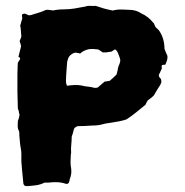

<svg xmlns="http://www.w3.org/2000/svg" viewBox="-20 -621 632 656"><path d="M552 -430Q553 -422 550.5 -414.5Q548 -407 545 -400Q539 -400 535 -399Q531 -397 532.5 -392Q534 -387 531 -383Q529 -379 527 -374Q525 -369 523 -366Q522 -359 526.5 -355Q531 -351 531 -345Q532 -341 530.5 -337.5Q529 -334 527 -330Q525 -326 522.5 -323Q520 -320 518 -316Q515 -311 511.5 -305Q508 -299 505 -294Q501 -290 495.5 -286Q490 -282 485 -278Q483 -275 481 -271.5Q479 -268 477 -263Q461 -250 445 -237Q429 -224 412 -213Q400 -209 387 -206.5Q374 -204 361 -202Q351 -201 341 -199Q331 -197 320 -194Q314 -193 308 -192.5Q302 -192 294 -192Q281 -191 268.5 -190.5Q256 -190 245 -190Q233 -185 232 -178Q231 -172 229 -166Q227 -160 225 -154Q225 -141 223.5 -127Q222 -113 223 -100Q223 -95 222 -93Q222 -87 221.5 -80.5Q221 -74 221 -68Q221 -62 221.5 -56.5Q222 -51 223 -46Q226 -27 218 -8Q218 -3 216 1Q213 9 205 7Q190 2 175.5 1.5Q161 1 145 3H132Q118 10 103 12Q88 14 72 15Q63 15 61 9Q61 9 60.5 8.5Q60 8 60 7Q58 -18 55 -44Q52 -70 53 -95Q53 -100 52.5 -105Q52 -110 51 -114Q49 -125 48 -136.5Q47 -148 46 -159Q46 -163 46 -167Q46 -171 44 -175Q40 -183 40.5 -192Q41 -201 41 -208Q44 -215 45 -219.5Q46 -224 47 -230Q44 -234 44.5 -237.5Q45 -241 43 -244Q43 -246 42 -247.5Q41 -249 41 -250Q40 -275 39.5 -307Q39 -339 39.5 -367Q40 -395 41 -407Q43 -411 45.5 -414Q48 -417 49 -420Q49 -423 47 -424.5Q45 -426 43 -427Q45 -436 47.5 -445Q50 -454 52 -463Q51 -468 50 -472Q49 -476 47 -480Q50 -487 53 -496Q52 -504 51.5 -514Q51 -524 49 -535Q51 -538 52 -543.5Q53 -549 55 -554Q57 -559 55.5 -564Q54 -569 57 -573Q63 -575 67 -574Q69 -573 72 -571.5Q75 -570 77 -569H84Q96 -573 108.5 -576.5Q121 -580 132 -585Q139 -589 148 -587Q154 -586 159.5 -585.5Q165 -585 170 -587Q177 -588 183.5 -588.5Q190 -589 197 -589Q216 -589 235 -592Q254 -595 273 -599Q281 -602 290 -601Q299 -600 307 -601Q314 -599 321 -596.5Q328 -594 335 -592Q342 -590 349 -588.5Q356 -587 365 -585Q380 -589 397 -588.5Q414 -588 430 -587Q439 -586 447.5 -583Q456 -580 463 -575Q473 -571 485 -562Q490 -558 494.5 -553.5Q499 -549 503 -544Q505 -543 506 -540.5Q507 -538 508 -536Q510 -529 515 -525Q520 -521 524 -516Q542 -489 542 -454Q544 -448 547 -441.5Q550 -435 552 -430ZM391 -416Q390 -422 387.5 -428Q385 -434 383 -440Q382 -443 380.5 -445Q379 -447 378 -448Q376 -453 370 -451Q368 -449 366 -448Q364 -447 362 -445Q357 -444 352.5 -443.5Q348 -443 343 -442H331Q328 -444 324.5 -446.5Q321 -449 316 -452Q309 -453 300.5 -453.5Q292 -454 284 -453Q265 -449 254 -438Q248 -440 244 -440Q241 -442 238 -441Q235 -440 232 -440Q226 -437 221 -433Q216 -429 213 -422Q212 -418 210.5 -413.5Q209 -409 209 -404Q208 -394 207.5 -383.5Q207 -373 206 -362Q206 -356 205.5 -349.5Q205 -343 206 -337Q206 -336 207 -333Q208 -330 209 -328Q223 -330 235 -330.5Q247 -331 258 -329Q269 -326 280.5 -325Q292 -324 302 -321Q307 -320 314 -322Q320 -327 325.5 -332Q331 -337 337 -342Q342 -343 346.5 -343.5Q351 -344 355 -345Q361 -350 367 -355.5Q373 -361 378 -366Q380 -373 381.5 -379Q383 -385 384 -392Q386 -398 388.5 -403.5Q391 -409 391 -416Z"/></svg>

Font: Darumadrop One
Style: Regular
Weight: 400
Version: Version 1.000